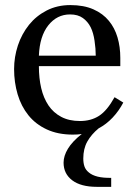

<svg xmlns="http://www.w3.org/2000/svg" viewBox="-20 -515 523 752"><path d="M300.3 9.8Q292 11.2 283 11.7Q273.9 12.2 265.1 12.2Q207 12.2 163.3 -8.1Q119.6 -28.3 91.3 -63.5Q63 -98.6 49.1 -145.5Q35.2 -192.4 35.2 -244.6Q35.2 -291.5 50 -336.7Q64.9 -381.8 93.8 -418Q121.6 -452.6 162.8 -473.9Q204.1 -495.1 255.4 -495.1Q308.1 -495.1 345.7 -478.5Q383.3 -461.9 406.7 -433.1Q429.2 -405.8 440.2 -368.7Q451.2 -331.5 451.2 -288.1V-255.9H132.3Q132.3 -208.5 141.4 -169.9Q150.4 -131.3 169.9 -102.1Q189 -73.7 219.7 -57.4Q250.5 -41 293 -41Q336.4 -41 367.9 -61.3Q399.4 -81.5 428.7 -134.3L462.9 -113.3Q445.8 -80.6 421.1 -54.4Q396.5 -28.3 366.2 -12.2Q337.9 11.2 322 39.3Q306.2 67.4 306.2 106Q306.2 123.5 310.8 137Q315.4 150.4 328.1 160.6Q340.8 171.4 362.5 176.8Q384.3 182.1 415.5 181.6V216.8H359.4Q296.9 216.8 262.9 191.2Q229 165.5 229 122.1Q229 95.7 246.1 67.4Q263.2 39.1 300.3 9.8ZM355 -296.9Q355 -324.2 350.3 -355.5Q345.7 -386.7 335.4 -407.7Q324.2 -430.2 304.7 -444.3Q285.2 -458.5 254.4 -458.5Q203.1 -458.5 169.2 -415.8Q135.3 -373 132.3 -296.9Z"/></svg>

Font: UniBurma_GGSerif
Style: Book
Weight: 400
Designer: Victor San Kho Lin (for Burmese only and related typography optimization with it)
Foundry: http://www.unimm.org
Version: 2.0